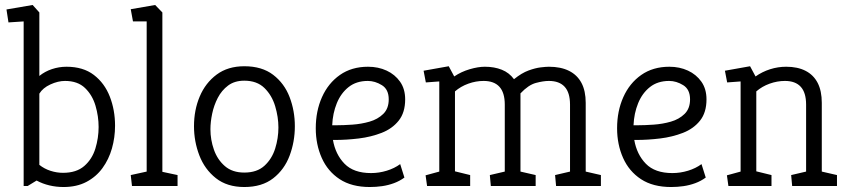

<svg xmlns="http://www.w3.org/2000/svg" viewBox="-20 -747 3404 771"><path d="M91 0H75V-661L14 -657L6 -709L111 -727L138 -697V-442Q160 -460 188.5 -469.5Q217 -479 247 -479Q314 -479 357 -446Q400 -413 421 -359Q442 -305 442 -242Q442 -195 429.5 -151Q417 -107 391.5 -72Q366 -37 327 -16.5Q288 4 235 4Q206 4 178.5 -2.5Q151 -9 127 -22ZM233 -53Q287 -53 318.5 -80.5Q350 -108 363 -150.5Q376 -193 376 -237Q376 -280 363.5 -322.5Q351 -365 321.5 -393.5Q292 -422 241 -422Q213 -422 182.5 -408Q152 -394 138 -371V-85Q158 -69 183 -61Q208 -53 233 -53Z M510 0 505 -44 569 -58V-661H514L505 -710L603 -727L632 -697V-57L693 -44V0Z M961 4Q892 4 847 -31.5Q802 -67 780.5 -123Q759 -179 759 -240Q759 -305 782 -359.5Q805 -414 850 -447.5Q895 -481 961 -481Q1032 -481 1077 -446.5Q1122 -412 1143 -357Q1164 -302 1164 -240Q1164 -178 1143 -122Q1122 -66 1077 -31Q1032 4 961 4ZM961 -54Q1012 -54 1042 -81.5Q1072 -109 1085 -150.5Q1098 -192 1098 -235Q1098 -277 1085 -320.5Q1072 -364 1042 -393.5Q1012 -423 961 -423Q922 -423 896 -403.5Q870 -384 854.5 -354Q839 -324 832 -290.5Q825 -257 825 -228Q825 -186 839 -146Q853 -106 883 -80Q913 -54 961 -54Z M1465 4Q1392 4 1344 -27.5Q1296 -59 1272 -113Q1248 -167 1248 -232Q1248 -301 1273 -357Q1298 -413 1345 -446Q1392 -479 1458 -479Q1499 -479 1532.5 -463.5Q1566 -448 1586.5 -419Q1607 -390 1607 -348Q1607 -295 1581 -262.5Q1555 -230 1512.5 -213.5Q1470 -197 1421 -191Q1372 -185 1325 -185H1317Q1327 -127 1363.5 -89.5Q1400 -52 1470 -52Q1502 -52 1533 -61.5Q1564 -71 1587 -88L1604 -34Q1585 -20 1562 -11.5Q1539 -3 1514.5 0.5Q1490 4 1465 4ZM1314 -244H1331Q1359 -244 1395 -246.5Q1431 -249 1464 -258.5Q1497 -268 1519 -289.5Q1541 -311 1541 -348Q1541 -388 1513.5 -405Q1486 -422 1457 -422Q1411 -422 1380 -397.5Q1349 -373 1332.5 -332.5Q1316 -292 1314 -244Z M1695 0 1689 -43 1744 -58V-420L1690 -416L1681 -463L1782 -481L1804 -440Q1832 -459 1866 -469Q1900 -479 1927 -479Q1965 -479 1995 -467Q2025 -455 2044 -429Q2075 -454 2102.5 -464Q2130 -474 2151.5 -476.5Q2173 -479 2184 -479Q2232 -479 2265 -462.5Q2298 -446 2315 -414Q2332 -382 2332 -334V-58L2393 -44V0H2213L2209 -44L2269 -58V-327Q2269 -375 2247.5 -398.5Q2226 -422 2184 -422Q2162 -422 2132 -414Q2102 -406 2070 -372V-58L2131 -44V0H1951L1947 -44L2007 -58V-327Q2007 -375 1985.5 -398.5Q1964 -422 1922 -422Q1891 -422 1860.5 -411Q1830 -400 1807 -380V-59L1868 -44V0Z M2675 4Q2602 4 2554 -27.5Q2506 -59 2482 -113Q2458 -167 2458 -232Q2458 -301 2483 -357Q2508 -413 2555 -446Q2602 -479 2668 -479Q2709 -479 2742.5 -463.5Q2776 -448 2796.5 -419Q2817 -390 2817 -348Q2817 -295 2791 -262.5Q2765 -230 2722.5 -213.5Q2680 -197 2631 -191Q2582 -185 2535 -185H2527Q2537 -127 2573.5 -89.5Q2610 -52 2680 -52Q2712 -52 2743 -61.5Q2774 -71 2797 -88L2814 -34Q2795 -20 2772 -11.5Q2749 -3 2724.5 0.5Q2700 4 2675 4ZM2524 -244H2541Q2569 -244 2605 -246.5Q2641 -249 2674 -258.5Q2707 -268 2729 -289.5Q2751 -311 2751 -348Q2751 -388 2723.5 -405Q2696 -422 2667 -422Q2621 -422 2590 -397.5Q2559 -373 2542.5 -332.5Q2526 -292 2524 -244Z M2905 0 2899 -43 2954 -58V-420L2900 -416L2891 -463L2992 -481L3014 -440Q3041 -459 3072.5 -469Q3104 -479 3137 -479Q3183 -479 3215 -462.5Q3247 -446 3263.5 -414Q3280 -382 3280 -334V-58L3341 -44V0H3161L3157 -44L3217 -58V-327Q3217 -375 3195.5 -398.5Q3174 -422 3132 -422Q3101 -422 3070.5 -411Q3040 -400 3017 -380V-59L3078 -44V0Z"/></svg>

Font: Kreon Light Light
Style: Regular
Weight: 300
Version: Version 2.002